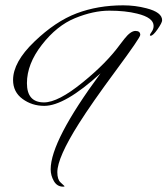

<svg xmlns="http://www.w3.org/2000/svg" viewBox="-20 -553 629 720"><path d="M588 -477Q588 -468 571 -443.5Q554 -419 545 -419Q542 -419 542 -421.5Q542 -424 549 -434Q556 -444 556 -456Q556 -487 494 -502Q450 -513 390 -513Q330 -513 261.5 -485Q193 -457 137 -385Q81 -313 81 -241Q81 -169 145 -169Q198 -169 290 -244Q379 -316 430 -386Q441 -401 447 -408Q470 -437 488 -437Q506 -437 506 -422Q506 -412 415 -289Q324 -166 276 -90Q195 38 195 93Q195 120 207 131L222 145Q222 147 217 147Q194 147 182 126Q170 105 170 82Q170 -25 357 -278Q223 -156 146 -156Q100 -156 64.5 -182Q29 -208 29 -253Q29 -320 108.5 -396.5Q188 -473 267.5 -503Q347 -533 442 -533Q487 -533 529 -522Q588 -507 588 -477Z"/></svg>

Font: Ruthie
Style: Regular
Weight: 400
Designer: Robert E. Leuschke
Foundry: Robert E. Leuschke
Version: Version 1.003